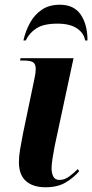

<svg xmlns="http://www.w3.org/2000/svg" viewBox="-20 -782 390 812"><path d="M173 10Q119 10 89.5 -16.5Q60 -43 60 -96Q60 -120 64.5 -147.5Q69 -175 77 -216L124 -441Q127 -454 129 -467Q131 -480 131 -491Q131 -511 120 -518.5Q109 -526 80 -526H65L67 -536H291L211 -163Q206 -137 202 -111.5Q198 -86 198 -69Q199 -46 206.5 -33.5Q214 -21 232 -21Q253 -21 272.5 -35.5Q292 -50 309 -67L315 -58Q292 -31 258 -10.5Q224 10 173 10ZM79 -611Q88 -651 107 -685.5Q126 -720 157 -741Q188 -762 233 -762Q293 -762 321.5 -720Q350 -678 350 -611H340Q335 -642 305.5 -662Q276 -682 223 -682Q165 -682 134.5 -662.5Q104 -643 89 -611Z"/></svg>

Font: Noto Serif Display SemiCondensed
Style: Bold Italic
Weight: 700
Width: 4
Italic angle: -12°
Designer: Monotype Design Team
Foundry: Monotype Imaging Inc.
Version: Version 2.009